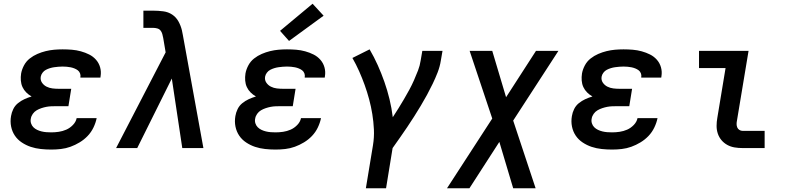

<svg xmlns="http://www.w3.org/2000/svg" viewBox="-20 -792 4240 1027"><path d="M254 8Q226 8 198 5Q170 2 144.5 -6.5Q119 -15 96.5 -30Q74 -45 59.5 -66.5Q45 -88 39.5 -115Q34 -142 39 -171Q42 -190 51 -208.5Q60 -227 76 -240Q92 -253 110.5 -261.5Q129 -270 149 -276Q133 -285 120.5 -297.5Q108 -310 100.5 -326Q93 -342 91.5 -361Q90 -380 93 -399Q97 -421 108.5 -442.5Q120 -464 139 -479Q158 -494 180 -503.5Q202 -513 224.5 -518.5Q247 -524 269.5 -526Q292 -528 315 -528Q340 -528 364.5 -526Q389 -524 412.5 -517.5Q436 -511 457 -500.5Q478 -490 493.5 -472.5Q509 -455 515.5 -432Q522 -409 518 -384Q518 -382 517.5 -380.5Q517 -379 517 -377H410Q410 -377 410 -378Q410 -379 410 -379Q412 -390 408 -400Q404 -410 396 -416Q388 -422 378 -426Q368 -430 358 -432Q348 -434 337 -435Q326 -436 315 -436Q304 -436 292.5 -435Q281 -434 270 -432.5Q259 -431 247.5 -427.5Q236 -424 225.5 -418.5Q215 -413 207.5 -403Q200 -393 198 -382Q195 -364 204.5 -350Q214 -336 229 -328.5Q244 -321 261 -319Q278 -317 296 -317H361L346 -224H281Q268 -224 254.5 -223.5Q241 -223 228 -220.5Q215 -218 201.5 -213.5Q188 -209 176 -202Q164 -195 155.5 -183Q147 -171 145 -158Q142 -145 146 -132.5Q150 -120 158.5 -111.5Q167 -103 178.5 -97.5Q190 -92 202.5 -89Q215 -86 228 -85Q241 -84 254 -84Q274 -84 294.5 -87Q315 -90 334.5 -98.5Q354 -107 370 -123.5Q386 -140 390 -160H497Q492 -135 480 -110Q468 -85 449 -65Q430 -45 406 -30.5Q382 -16 357 -7Q332 2 306 5Q280 8 254 8Z M601 0 866 -512 853 -589Q851 -600 848 -610.5Q845 -621 838.5 -629Q832 -637 821 -640Q810 -643 799 -643H747V-735H799Q826 -735 853 -731.5Q880 -728 901 -714Q922 -700 934.5 -677.5Q947 -655 953 -630Q954 -624 955.5 -617.5Q957 -611 958 -605L1068 0H955L899 -372L714 0Z M1454 8Q1426 8 1398 5Q1370 2 1344.5 -6.5Q1319 -15 1296.5 -30Q1274 -45 1259.5 -66.5Q1245 -88 1239.5 -115Q1234 -142 1239 -171Q1242 -190 1251 -208.5Q1260 -227 1276 -240Q1292 -253 1310.5 -261.5Q1329 -270 1349 -276Q1333 -285 1320.5 -297.5Q1308 -310 1300.5 -326Q1293 -342 1291.5 -361Q1290 -380 1293 -399Q1297 -421 1308.5 -442.5Q1320 -464 1339 -479Q1358 -494 1380 -503.5Q1402 -513 1424.5 -518.5Q1447 -524 1469.5 -526Q1492 -528 1515 -528Q1540 -528 1564.5 -526Q1589 -524 1612.5 -517.5Q1636 -511 1657 -500.5Q1678 -490 1693.5 -472.5Q1709 -455 1715.5 -432Q1722 -409 1718 -384Q1718 -382 1717.5 -380.5Q1717 -379 1717 -377H1610Q1610 -377 1610 -378Q1610 -379 1610 -379Q1612 -390 1608 -400Q1604 -410 1596 -416Q1588 -422 1578 -426Q1568 -430 1558 -432Q1548 -434 1537 -435Q1526 -436 1515 -436Q1504 -436 1492.5 -435Q1481 -434 1470 -432.5Q1459 -431 1447.5 -427.5Q1436 -424 1425.5 -418.5Q1415 -413 1407.5 -403Q1400 -393 1398 -382Q1395 -364 1404.5 -350Q1414 -336 1429 -328.5Q1444 -321 1461 -319Q1478 -317 1496 -317H1561L1546 -224H1481Q1468 -224 1454.5 -223.5Q1441 -223 1428 -220.5Q1415 -218 1401.5 -213.5Q1388 -209 1376 -202Q1364 -195 1355.5 -183Q1347 -171 1345 -158Q1342 -145 1346 -132.5Q1350 -120 1358.5 -111.5Q1367 -103 1378.5 -97.5Q1390 -92 1402.5 -89Q1415 -86 1428 -85Q1441 -84 1454 -84Q1474 -84 1494.5 -87Q1515 -90 1534.5 -98.5Q1554 -107 1570 -123.5Q1586 -140 1590 -160H1697Q1692 -135 1680 -110Q1668 -85 1649 -65Q1630 -45 1606 -30.5Q1582 -16 1557 -7Q1532 2 1506 5Q1480 8 1454 8ZM1526 -573 1478 -627 1652 -772 1711 -708Z M1937 215 1975 -15Q1982 -58 1980 -99.5Q1978 -141 1971.5 -181.5Q1965 -222 1954.5 -261Q1944 -300 1930.5 -337.5Q1917 -375 1901 -411Q1885 -447 1865 -482L1957 -528Q1981 -487 2000.5 -443.5Q2020 -400 2036 -354.5Q2052 -309 2063.5 -261.5Q2075 -214 2081 -165Q2097 -189 2112 -213.5Q2127 -238 2141.5 -262.5Q2156 -287 2169.5 -312Q2183 -337 2194.5 -363Q2206 -389 2216 -415Q2226 -441 2230 -468L2239 -520H2347L2338 -468Q2333 -436 2321 -405Q2309 -374 2294.5 -344Q2280 -314 2264 -284.5Q2248 -255 2230.5 -226Q2213 -197 2195 -168.5Q2177 -140 2158 -112Q2139 -84 2119.5 -56Q2100 -28 2080 0L2045 215Z M2371 215 2613 -158 2492 -520H2613L2687 -272L2847 -520H2967L2725 -147L2845 215H2725L2651 -33L2491 215Z M3254 8Q3226 8 3198 5Q3170 2 3144.5 -6.5Q3119 -15 3096.5 -30Q3074 -45 3059.5 -66.5Q3045 -88 3039.5 -115Q3034 -142 3039 -171Q3042 -190 3051 -208.5Q3060 -227 3076 -240Q3092 -253 3110.5 -261.5Q3129 -270 3149 -276Q3133 -285 3120.5 -297.5Q3108 -310 3100.5 -326Q3093 -342 3091.5 -361Q3090 -380 3093 -399Q3097 -421 3108.5 -442.5Q3120 -464 3139 -479Q3158 -494 3180 -503.5Q3202 -513 3224.5 -518.5Q3247 -524 3269.5 -526Q3292 -528 3315 -528Q3340 -528 3364.5 -526Q3389 -524 3412.5 -517.5Q3436 -511 3457 -500.5Q3478 -490 3493.5 -472.5Q3509 -455 3515.5 -432Q3522 -409 3518 -384Q3518 -382 3517.5 -380.5Q3517 -379 3517 -377H3410Q3410 -377 3410 -378Q3410 -379 3410 -379Q3412 -390 3408 -400Q3404 -410 3396 -416Q3388 -422 3378 -426Q3368 -430 3358 -432Q3348 -434 3337 -435Q3326 -436 3315 -436Q3304 -436 3292.5 -435Q3281 -434 3270 -432.5Q3259 -431 3247.5 -427.5Q3236 -424 3225.5 -418.5Q3215 -413 3207.5 -403Q3200 -393 3198 -382Q3195 -364 3204.5 -350Q3214 -336 3229 -328.5Q3244 -321 3261 -319Q3278 -317 3296 -317H3361L3346 -224H3281Q3268 -224 3254.5 -223.5Q3241 -223 3228 -220.5Q3215 -218 3201.5 -213.5Q3188 -209 3176 -202Q3164 -195 3155.5 -183Q3147 -171 3145 -158Q3142 -145 3146 -132.5Q3150 -120 3158.5 -111.5Q3167 -103 3178.5 -97.5Q3190 -92 3202.5 -89Q3215 -86 3228 -85Q3241 -84 3254 -84Q3274 -84 3294.5 -87Q3315 -90 3334.5 -98.5Q3354 -107 3370 -123.5Q3386 -140 3390 -160H3497Q3492 -135 3480 -110Q3468 -85 3449 -65Q3430 -45 3406 -30.5Q3382 -16 3357 -7Q3332 2 3306 5Q3280 8 3254 8Z M3952 0Q3930 0 3909 -3.5Q3888 -7 3870 -17Q3852 -27 3839 -42.5Q3826 -58 3819.5 -77.5Q3813 -97 3813 -118.5Q3813 -140 3817 -162L3861 -428H3719V-520H3984L3922 -147Q3920 -138 3920 -128.5Q3920 -119 3923.5 -110.5Q3927 -102 3935 -97Q3943 -92 3952 -92H4070V0Z"/></svg>

Font: Iosevka SS04 SmBd Ex Obl
Style: Regular
Weight: 600
Width: 7
Italic angle: -9°
Monospace: yes
Designer: Belleve Invis
Foundry: Belleve Invis
Version: Version 19.0.0; ttfautohint (v1.8.4)